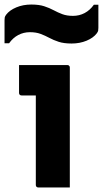

<svg xmlns="http://www.w3.org/2000/svg" viewBox="-43 -827 454 847"><path d="M115 -11Q115 -35 115 -74.5Q115 -114 115 -161Q115 -208 115 -255Q115 -302 115 -342Q115 -382 115 -406H110Q105 -406 98 -406Q91 -406 83 -406Q75 -406 67 -406Q59 -406 52 -406Q47 -406 44 -409Q41 -412 41 -417Q41 -447 41 -478.5Q41 -510 41 -540Q58 -540 80.5 -540Q103 -540 128.5 -540Q154 -540 178 -540Q202 -540 222 -540Q242 -540 254 -540Q258 -540 260 -538.5Q262 -537 263.5 -535Q265 -533 265 -529Q265 -483 265 -427.5Q265 -372 265 -314Q265 -256 265 -201Q265 -146 265 -99Q265 -83 265 -66.5Q265 -50 265 -33.5Q265 -17 265 0Q228 0 196 0Q164 0 126 0Q121 0 118 -3Q115 -6 115 -11ZM279 -757Q307 -757 330.5 -769.5Q354 -782 371 -806H391Q391 -788 391 -770Q391 -752 391 -735.5Q391 -719 391 -704Q391 -696 390 -691.5Q389 -687 384 -680Q369 -660 339 -647.5Q309 -635 273 -635Q239 -635 216 -642.5Q193 -650 174.5 -660Q156 -670 136 -677.5Q116 -685 89 -685Q61 -685 37.5 -672.5Q14 -660 -3 -636H-23Q-23 -655 -23 -672.5Q-23 -690 -23 -707Q-23 -724 -23 -738Q-23 -746 -22 -750.5Q-21 -755 -16 -762Q-1 -782 29 -794.5Q59 -807 95 -807Q129 -807 152 -799.5Q175 -792 193.5 -782Q212 -772 232 -764.5Q252 -757 279 -757Z"/></svg>

Font: Recursive ExtraBold
Style: Regular
Weight: 800
Version: Version 1.085